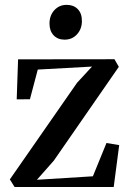

<svg xmlns="http://www.w3.org/2000/svg" viewBox="-20 -750 522 770"><path d="M349 -483 131.5 -471 100 -352 47 -351.5 52.5 -512 439 -512.5 456.5 -482 196 -106 128 -29 352.5 -43 407 -176.5 458 -168 436 0H38.5L19.5 -30.5L289 -418ZM238.5 -591Q211.5 -591 195 -608.5Q178.5 -626 178.5 -655.5Q178.5 -688 198 -709.2Q217.5 -730.5 247 -730.5H248Q275 -730.5 291.8 -713.5Q308.5 -696.5 308.5 -666Q308.5 -634 289 -612.5Q269.5 -591 239.5 -591Z"/></svg>

Font: Merriweather 120pt Medium
Style: Regular
Weight: 500
Version: Version 2.100